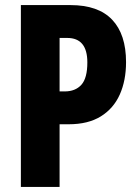

<svg xmlns="http://www.w3.org/2000/svg" viewBox="-20 -734 544 754"><path d="M257 -714Q366 -714 420.5 -656.5Q475 -599 475 -490Q475 -418 450.5 -363Q426 -308 376 -277Q326 -246 250 -246H214V0H62V-714ZM244 -585H214V-375H234Q276 -375 299.5 -401Q323 -427 323 -489Q323 -585 244 -585Z"/></svg>

Font: Noto Sans Arabic ExtCond ExtBd
Style: Regular
Weight: 800
Width: 2
Designer: Monotype Design Team, Nadine Chahine, Nizar Qandah and Khaled Hosny
Foundry: Monotype Imaging Inc.
Version: Version 2.012; ttfautohint (v1.8.4.7-5d5b)